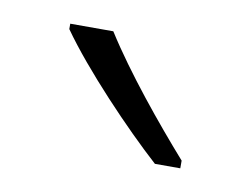

<svg xmlns="http://www.w3.org/2000/svg" viewBox="-35 -808 321 246"><g transform="rotate(10 125.5 -685.0)"><path d="M96 -764H40V-757C73 -710 136 -644 178 -606H211V-616C174 -658 127 -715 96 -764Z"/></g></svg>

Font: Noto Sans Armenian Condensed ExtraLight
Style: Regular
Weight: 200
Width: 3
Designer: Monotype Design Team
Foundry: Monotype Imaging Inc.
Version: Version 2.008